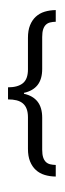

<svg xmlns="http://www.w3.org/2000/svg" viewBox="-20 -863 409 1204"><path d="M244.6 -430.7Q244.6 -366.7 215.6 -329.8Q186.5 -293 130.4 -280.8V-274.9Q186.5 -262.7 215.6 -225.6Q244.6 -188.5 244.6 -125V75.7Q244.6 105 250.5 123.3Q256.3 141.6 267.3 152.3Q278.3 163.1 294.2 167Q310.1 170.9 329.6 171.4V244.1Q292 243.7 260 233.9Q228 224.1 204.8 202.9Q181.6 181.6 168.5 149.2Q155.3 116.7 155.3 70.3V-127.4Q155.3 -158.2 147.2 -179.7Q139.2 -201.2 123.3 -214.6Q107.4 -228 84 -233.9Q60.5 -239.7 30.3 -239.7V-315.4Q91.3 -315.4 123.3 -341.1Q155.3 -366.7 155.3 -427.7V-626Q155.3 -672.4 168.5 -704.8Q181.6 -737.3 204.8 -758.5Q228 -779.8 260 -789.6Q292 -799.3 329.6 -799.8V-726.6Q310.1 -726.1 294.2 -722.2Q278.3 -718.3 267.3 -707.5Q256.3 -696.8 250.5 -678.5Q244.6 -660.2 244.6 -630.9ZM122.6 -714.4ZM117.7 -842.8ZM92.8 0ZM103.5 321.3Z"/></svg>

Font: Droid Sans Tamil
Style: Regular
Weight: 400
Designer: Jelle Bosma
Foundry: Monotype Imaging Inc.
Version: Version 1.02